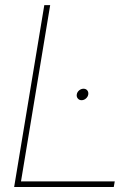

<svg xmlns="http://www.w3.org/2000/svg" viewBox="-20 -748 523 768"><path d="M36.6 0 157.2 -727.5H180.7L64 -22.5H439L435.1 0ZM306.2 -347.2Q296.9 -347.2 291.3 -354Q285.6 -360.8 287.1 -370.1Q288.6 -379.9 296.6 -386.5Q304.7 -393.1 314 -393.1Q323.7 -393.1 329.1 -386.5Q334.5 -379.9 333 -370.1Q331.5 -360.8 323.7 -354Q315.9 -347.2 306.2 -347.2Z"/></svg>

Font: Inter Display Thin
Style: Italic
Weight: 100
Italic angle: -9.39999°
Designer: Rasmus Andersson
Foundry: rsms
Version: Version 4.000;git-a52131595